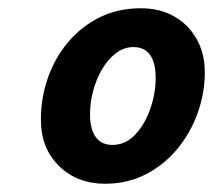

<svg xmlns="http://www.w3.org/2000/svg" viewBox="-20 -722 516 465"><path d="M79 -432Q79 -485 96 -533.5Q113 -582 145 -620Q177 -658 221.5 -680Q266 -702 321 -702Q367 -702 401.5 -682.5Q436 -663 456 -628Q476 -593 476 -547Q476 -497 459 -449Q442 -401 410 -362Q378 -323 333.5 -300Q289 -277 234 -277Q167 -277 123 -320Q79 -363 79 -432ZM198 -445Q198 -409 212 -390Q226 -371 252 -371Q284 -371 307.5 -396Q331 -421 344 -458.5Q357 -496 357 -533Q357 -570 343.5 -589Q330 -608 303 -608Q280 -608 260.5 -593Q241 -578 227 -554Q213 -530 205.5 -501.5Q198 -473 198 -445Z"/></svg>

Font: Radio Canada
Style: Italic
Weight: 400
Italic angle: -12°
Designer: Charles Daoud, Etienne Aubert Bonn, Alexandre Saumier Demers, Jacques Le Bailly
Foundry: Radio-Canada
Version: Version 2.104;gftools[0.9.28.dev5+ged2979d]